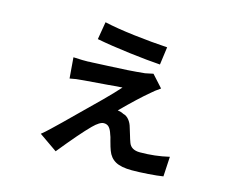

<svg xmlns="http://www.w3.org/2000/svg" viewBox="-100 -791 1200 998"><g transform="rotate(15 500.0 -291.5)"><path d="M694 -606 681 -510Q618 -514 515.5 -526.5Q413 -539 335 -554L351 -649Q417 -634 513.5 -622.5Q610 -611 694 -606ZM671 -354Q618 -310 531 -223Q551 -220 563 -213Q581 -209 594.5 -192.5Q608 -176 614 -153Q616 -147 626 -114Q631 -96 638 -77Q651 -42 698 -42Q779 -42 855 -60L849 47Q819 52 769 55.5Q719 59 682 59Q624 59 593.5 42Q563 25 550 -11Q544 -26 535 -60Q530 -82 525 -93Q518 -116 507.5 -128Q497 -140 479 -140Q457 -140 422 -105Q371 -54 274 66L176 -2Q195 -17 220 -41L270 -89L334 -152Q392 -208 443 -259Q494 -310 524 -344L492 -342L448 -338Q409 -335 321 -328Q295 -326 280 -324Q261 -320 246 -318L237 -430Q294 -427 316 -428Q321 -429 337 -429L357 -430L422 -433Q531 -437 618 -446L642 -451Q647 -452 661 -455L719 -391Q688 -370 671 -354Z"/></g></svg>

Font: Merged Yaku Han JP SemiBold
Style: Regular
Weight: 600
Designer: Ryoko NISHIZUKA 西塚涼子 (kana, bopomofo & ideographs); Paul D. Hunt (Latin, Greek & Cyrillic); Sandoll Communications 산돌커뮤니
Foundry: Adobe
Version: Version 2.004